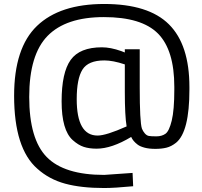

<svg xmlns="http://www.w3.org/2000/svg" viewBox="-20 -743 1017 966"><path d="M933 -305V-292Q933 -80 866 -25Q842 -6 817.5 0Q793 6 761.5 6Q730 6 707.5 0Q685 -6 673 -15Q649 -33 640 -54Q542 5 466 5Q429 5 401.5 -4Q374 -13 346 -38Q290 -88 290 -233Q290 -378 335.5 -441.5Q381 -505 493 -505Q536 -505 590 -486L608 -479V-495H683V-304Q683 -129 694 -96Q699 -83 708.5 -72Q718 -61 729 -59Q740 -57 767 -57Q794 -57 812.5 -70Q831 -83 844 -136Q857 -189 857 -292V-306Q857 -491 775 -574Q693 -657 502.5 -657Q312 -657 219.5 -562.5Q127 -468 127 -255.5Q127 -43 215 47Q303 137 504 137L647 127L650 194Q556 203 504 203Q388 203 307.5 181Q227 159 168 106Q51 4 51 -261Q51 -502 166 -612.5Q281 -723 504 -723Q727 -723 830 -620.5Q933 -518 933 -305ZM471 -61Q514 -61 617 -107Q608 -161 608 -280V-419Q548 -439 505 -439Q424 -439 395 -393Q366 -347 366 -244Q366 -61 471 -61Z"/></svg>

Font: Titillium Web
Style: Regular
Weight: 400
Version: Version 1.001;PS 57.000;hotconv 1.0.70;makeotf.lib2.5.55311